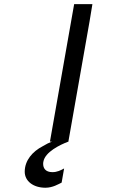

<svg xmlns="http://www.w3.org/2000/svg" viewBox="-20 -674 563 914"><path d="M406.2 -571.3 419.9 -654.3H333L217.8 0H227.5C214.8 4.9 200.2 11.7 182.6 22.5C135.7 46.9 97.7 88.9 97.7 143.6C97.7 187.5 137.7 219.7 196.3 219.7C231.4 219.7 258.8 202.1 273.4 195.3L285.2 127.9C269.5 136.7 252 145.5 229.5 145.5C195.3 145.5 185.5 125 185.5 106.4C185.5 103.5 185.5 99.6 186.5 95.7C194.3 49.8 264.6 15.6 305.7 0C306.6 -1 306.6 -1 307.6 -1H305.7Z"/></svg>

Font: Sen-gleads
Style: Italic
Weight: 400
Designer: Kosal Sen, Philatype
Foundry: Philatype
Version: Version 1.004; ttfautohint (v1.8.3)